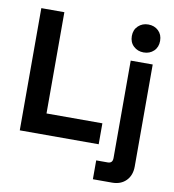

<svg xmlns="http://www.w3.org/2000/svg" viewBox="-97 -798 979 1083"><g transform="rotate(10 393.0 -257.0)"><path d="M54 0V-700H186V-120H506V0ZM508 200V92H574Q602 92 602 62V-496H728V88Q728 139 698 169.5Q668 200 618 200ZM584 -634Q584 -670 607.5 -692Q631 -714 665 -714Q700 -714 723 -692Q746 -670 746 -634Q746 -598 723 -576Q700 -554 665 -554Q631 -554 607.5 -576Q584 -598 584 -634Z"/></g></svg>

Font: Space Grotesk Frontify
Style: Bold
Weight: 700
Designer: Florian Karsten
Version: Version 2.000